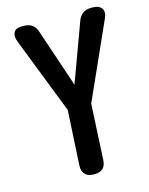

<svg xmlns="http://www.w3.org/2000/svg" viewBox="-122 -863 762 979"><g transform="rotate(-15 258.5 -374.0)"><path d="M315 -20 330 -314 510 -716C529 -757 509 -786 464 -786H455C421 -786 398 -770 386 -738L289 -474C283 -459 278 -444 272 -429C266 -448 261 -466 257 -476L169 -737C158 -771 135 -786 100 -786H87C48 -786 33 -758 49 -717L206 -314L190 -24C188 15 210 38 249 38H254C292 38 313 19 315 -20Z"/></g></svg>

Font: 寒蝉团圆体 Round
Style: Regular
Weight: 500
Designer: 寒蝉字型
Version: Version 2.700;Glyphs 3.1.1 (3135)